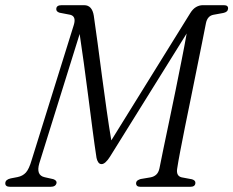

<svg xmlns="http://www.w3.org/2000/svg" viewBox="-34 -720 899 740"><path d="M184 -15.5Q181.5 0 160.5 0H5.5Q-15 0 -13.5 -15Q-12.5 -28 7.5 -32.5L33.5 -37.5Q53.5 -41.5 65.8 -55Q78 -68.5 88 -103L250.5 -624Q260.5 -657 237 -663L195.5 -671Q181.5 -675.5 183 -686.5Q184 -700 203.5 -700H290.5Q321 -700 327.5 -659.5Q334.5 -612.5 342.5 -552Q350.5 -491.5 359.2 -425.5Q368 -359.5 377 -295.8Q386 -232 395 -179L699 -669Q709.5 -686 722 -693Q734.5 -700 747.5 -700H829Q846 -700 845 -686.5Q844 -673.5 826.5 -670L788.5 -663Q765 -658.5 759.5 -629.5Q754 -601 744.8 -555.2Q735.5 -509.5 724.5 -454.8Q713.5 -400 701.8 -342.5Q690 -285 679.2 -231.8Q668.5 -178.5 660.5 -136.5Q652.5 -94.5 649 -71Q644 -42 666 -36.5L706 -29Q720.5 -24.5 719 -14Q718 0 699 0H507.5Q490 0 490.5 -14.5Q491.5 -21.5 496.5 -24.8Q501.5 -28 508 -30L546.5 -36.5Q559.5 -39 568.2 -47Q577 -55 580.5 -71Q586.5 -102 596.5 -149.8Q606.5 -197.5 618.5 -254.8Q630.5 -312 642.8 -372.2Q655 -432.5 666.2 -489Q677.5 -545.5 685.5 -591L389.5 -115.5Q371.5 -87.5 357.5 -87.5Q349.5 -87.5 344.8 -94.5Q340 -101.5 338 -111.5Q330.5 -160 322.5 -221.8Q314.5 -283.5 306 -349.5Q297.5 -415.5 289 -477.5Q280.5 -539.5 273 -589L117.5 -90.5Q104 -44.5 138 -37L171.5 -29.5Q185 -24.5 184 -15.5Z"/></svg>

Font: Fraunces 72pt Soft Light
Style: Italic
Weight: 300
Italic angle: -16°
Version: Version 1.000;[b76b70a41]